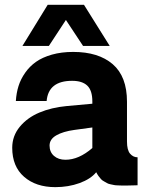

<svg xmlns="http://www.w3.org/2000/svg" viewBox="-20 -770 617 798"><path d="M253.9 -687 183.1 -579.1H73.2L178.2 -750H329.1L436 -579.1H325.2ZM507.8 -182.1Q507.8 -146 520.8 -131.1Q533.7 -116.2 551.8 -116.2V0Q546.9 0 533.7 0.5Q520.5 1 512.2 1Q511.2 1 498.5 1Q485.8 1 483.4 1Q481 1 469.2 0.5Q457.5 0 453.9 -1Q450.2 -2 439.9 -3.9Q429.7 -5.9 425.3 -8.8Q420.9 -11.7 412.8 -15.9Q404.8 -20 399.9 -25.4Q395 -30.8 389.6 -38.1Q384.3 -45.4 379.9 -54.2Q356.9 -25.9 310.5 -9Q264.2 7.8 210 7.8Q129.4 7.8 80.1 -35.2Q30.8 -78.1 30.8 -155.8Q30.8 -205.1 62.3 -243.2Q93.8 -281.2 143.8 -302.2Q193.8 -323.2 255.9 -329.1L363.8 -338.9V-348.1Q363.8 -394 342.8 -414.1Q321.8 -434.1 279.8 -434.1Q181.2 -434.1 173.8 -350.1H45.9Q47.9 -383.3 56.9 -412.1Q65.9 -440.9 84.5 -467.5Q103 -494.1 129.6 -512.9Q156.2 -531.7 195.8 -543Q235.4 -554.2 284.2 -554.2Q389.2 -554.2 448.5 -503.2Q507.8 -452.1 507.8 -347.2ZM363.8 -154.8V-240.2L289.1 -230Q242.2 -223.6 214.1 -207.5Q186 -191.4 186 -165Q186 -138.2 204.3 -122.1Q222.7 -106 252 -106Q307.6 -106 363.8 -154.8Z"/></svg>

Font: Oakes Grotesk Bold
Style: Regular
Weight: 700
Designer: Samuel Oakes
Foundry: Samuel Oakes
Version: Version 1.000;PS 001.000;hotconv 1.0.88;makeotf.lib2.5.64775